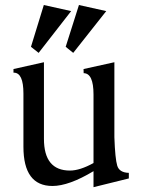

<svg xmlns="http://www.w3.org/2000/svg" viewBox="-20 -738 576 772"><path d="M356 14.6V-49.8Q256.8 9.8 190.9 9.8Q74.2 9.8 74.2 -147.9V-361.8Q74.2 -445.8 35.6 -445.8H34.2V-460.4L156.7 -487.8V-179.7Q156.7 -52.2 261.2 -52.2Q301.3 -52.2 356 -82.5V-357.9Q356 -443.4 316.4 -443.8L315.9 -460.4L439.9 -487.8V-186Q442.9 -99.6 451.4 -71.8Q460 -43.9 498 -43V-20.5ZM135.3 -525.4 104.5 -549.8 156.2 -717.8 266.1 -693.4ZM274.4 -525.4 244.1 -549.8 297.4 -717.8 407.2 -693.4Z"/></svg>

Font: Kelvinch
Style: Regular
Weight: 400
Designer: Paul James MIller
Foundry: High-Logic / Made with FontCreator
Version: Version 3.30 September 23, 2016